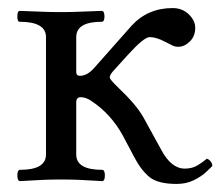

<svg xmlns="http://www.w3.org/2000/svg" viewBox="-20 -445 549 476"><path d="M30 4Q23 4 23 -10Q23 -24 30 -24Q94 -24 94 -62V-353Q94 -391 29 -391Q23 -391 23 -404Q23 -418 29 -418Q63 -417 83 -416Q103 -415 131 -415Q158 -415 178 -416Q198 -417 232 -418Q239 -418 239 -404Q239 -391 232 -391Q169 -391 169 -353V-267Q169 -257 178 -257Q196 -257 213 -276L306 -381Q346 -425 408 -425Q432 -425 448 -409.5Q464 -394 464 -376Q464 -355 450.5 -342Q437 -329 422 -329Q414 -329 408 -332Q402 -335 390 -341Q368 -353 351 -353Q337 -353 297 -309L259 -267Q252 -258 252 -253Q252 -248 275 -226Q318 -185 335 -155L379 -75Q404 -27 438 -27Q457 -27 470.5 -35.5Q484 -44 492 -51Q493 -52 496.5 -50Q500 -48 502 -45Q504 -43 505.5 -39Q507 -35 506 -33Q503 -30 491.5 -19Q480 -8 461 1.5Q442 11 418 11Q371 11 350 -6.5Q329 -24 312 -57L285 -108Q255 -163 206 -195Q193 -204 180 -204Q169 -204 169 -191V-62Q169 -24 233 -24Q240 -24 240 -10Q240 4 233 4Q199 2 179 1Q159 0 132 0Q104 0 84.5 1Q65 2 30 4Z"/></svg>

Font: Junicode SmExp
Style: Regular
Weight: 400
Width: 6
Designer: Peter S. Baker
Version: Version 2.205; ttfautohint (v1.8.4)